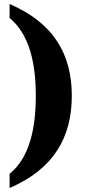

<svg xmlns="http://www.w3.org/2000/svg" viewBox="-20 -797 429 960"><path d="M28 72V143C251 47 339 -113 339 -318C339 -523 251 -681 28 -777V-707C129 -624 159 -476 159 -318C159 -159 129 -9 28 72Z"/></svg>

Font: Noto Serif Armenian Condensed Black
Style: Regular
Weight: 900
Width: 3
Designer: Monotype Design Team
Foundry: Monotype Imaging Inc.
Version: Version 2.008